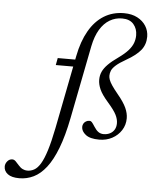

<svg xmlns="http://www.w3.org/2000/svg" viewBox="-245 -762 859 1078"><g transform="rotate(5 185.0 -223.0)"><path d="M53.5 -386 61 -426H191L183 -386ZM162 -96.5Q142 5 115.2 74.5Q88.5 144 55.8 186Q23 228 -15 246.5Q-53 265 -95.5 265Q-139 265 -160.8 248.5Q-182.5 232 -182.5 206.5Q-182.5 190.5 -171.2 176.8Q-160 163 -143 163Q-133 163 -124 171.8Q-115 180.5 -104 193.5Q-93 206.5 -80.2 212.5Q-67.5 218.5 -55 218.5Q-34 218.5 -15.5 208.2Q3 198 19.5 170.8Q36 143.5 51.5 94.2Q67 45 82.5 -33L163.5 -446Q180 -530.5 213.8 -589.2Q247.5 -648 297.2 -678.8Q347 -709.5 410.5 -709.5Q454 -709.5 485.5 -693Q517 -676.5 534 -649.2Q551 -622 551 -589Q551 -545 525.5 -513.2Q500 -481.5 444.5 -450Q407.5 -429 389 -412.5Q370.5 -396 364.5 -381.8Q358.5 -367.5 358.5 -352.5Q358.5 -342 363 -329.5Q367.5 -317 379.5 -299Q391.5 -281 414.5 -253Q449 -211.5 462.8 -181Q476.5 -150.5 476.5 -122.5Q476.5 -85 457.2 -55Q438 -25 405.5 -7.5Q373 10 332.5 10Q280.5 10 256 -9.5Q231.5 -29 231.5 -53Q231.5 -63 236.2 -71.5Q241 -80 249.8 -85.2Q258.5 -90.5 270.5 -90.5Q277 -90.5 282.8 -84.5Q288.5 -78.5 300.5 -59.5Q312.5 -40.5 325.2 -31.8Q338 -23 354.5 -23Q374.5 -23 390.2 -31Q406 -39 415 -54Q424 -69 424 -90.5Q424 -112.5 411.8 -137.2Q399.5 -162 364 -202.5Q328.5 -243 316 -271.2Q303.5 -299.5 303.5 -325Q303.5 -350 313 -370.8Q322.5 -391.5 343.5 -412.8Q364.5 -434 399.5 -458.5Q434.5 -483.5 453.8 -505.2Q473 -527 480.8 -548.2Q488.5 -569.5 488.5 -591.5Q488.5 -628.5 466.8 -653.8Q445 -679 402 -679Q364 -679 332 -660Q300 -641 277.2 -603.2Q254.5 -565.5 243 -508.5Z"/></g></svg>

Font: Newsreader 16pt
Style: Italic
Weight: 400
Italic angle: -17°
Designer: Hugues Gentile
Foundry: Production Type
Version: Version 1.003